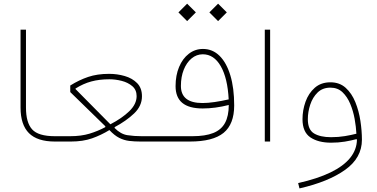

<svg xmlns="http://www.w3.org/2000/svg" viewBox="-20 -777 2071 1054"><path d="M92.8 -614.3V-186.5Q92.8 -92.3 138.9 -46.1Q185.1 0 281.2 0H281.7V-29.3H281.2Q190.4 -29.3 156.5 -66.7Q122.6 -104 122.6 -186.5V-614.3Z M580.6 -341.8Q613.8 -341.8 648.2 -333Q682.6 -324.2 706.3 -304Q730 -283.7 730 -249.5Q730 -205.6 689.9 -166.7Q649.9 -127.9 585.9 -94.7L394.5 -288.1V-291Q437 -317.9 481.2 -329.8Q525.4 -341.8 580.6 -341.8ZM579.1 -371.6Q513.7 -371.6 463.9 -354.7Q414.1 -337.9 365.7 -307.6V-271.5L558.1 -84V-79.1Q517.1 -57.1 471.2 -43.2Q425.3 -29.3 364.3 -29.3H281.7Q275.9 -29.3 273.9 -25.1Q272 -21 272 -14.6Q272 -8.3 273.9 -4.2Q275.9 0 281.7 0H369.1Q435.5 0 485.4 -17.6Q535.2 -35.2 580.6 -63Q608.4 -33.2 634.8 -20Q661.1 -6.8 689.5 -3.4Q717.8 0 752 0H861.8V-29.3H757.3Q716.8 -29.3 679.7 -34.9Q642.6 -40.5 609.4 -74.2V-79.1Q673.3 -113.3 716.3 -154.3Q759.3 -195.3 759.3 -248.5Q759.3 -293.9 732.7 -320.8Q706.1 -347.7 664.8 -359.6Q623.5 -371.6 579.1 -371.6Z M959.5 -709 1007.3 -661.1 1055.2 -709 1007.3 -756.8ZM1129.4 -709 1177.2 -661.1 1225.1 -709 1177.2 -756.8ZM1235.4 -231.4Q1195.3 -222.2 1158 -216.8Q1120.6 -211.4 1091.8 -211.4Q973.1 -211.4 973.1 -305.2Q973.1 -355.5 988.8 -394.5Q1004.4 -433.6 1031.7 -456.3Q1059.1 -479 1093.3 -479Q1154.3 -479 1191.9 -413.6Q1229.5 -348.1 1235.4 -231.4ZM861.8 -29.3Q856.9 -29.3 854.5 -25.6Q852.1 -22 852.1 -14.6Q852.1 -6.8 854.5 -3.4Q856.9 0 861.8 0H1022.5Q1148.9 0 1207.3 -47.6Q1265.6 -95.2 1265.6 -198.2Q1265.6 -293.5 1244.6 -363Q1223.6 -432.6 1185.3 -470.5Q1147 -508.3 1094.2 -508.3Q1050.8 -508.3 1016.6 -481.9Q982.4 -455.6 963.1 -409.4Q943.8 -363.3 943.8 -304.2Q943.8 -242.7 980.7 -212.2Q1017.6 -181.6 1092.8 -181.6Q1161.1 -181.6 1235.8 -200.7Q1235.8 -140.1 1215.3 -102.3Q1194.8 -64.5 1150.9 -46.9Q1106.9 -29.3 1036.1 -29.3Z M1462.9 0V-614.3H1433.6V0Z M1939.5 -10.3Q1938.5 44.9 1901.9 90.1Q1865.2 135.3 1793.9 169.7Q1722.7 204.1 1616.7 228L1624 257.3Q1782.2 221.2 1874.5 155.5Q1966.8 89.8 1966.8 -9.8Q1966.8 -58.6 1958.5 -113.3Q1950.2 -168 1930.7 -216.3Q1911.1 -264.6 1877.7 -294.9Q1844.2 -325.2 1793.9 -325.2Q1742.2 -325.2 1708 -295.2Q1673.8 -265.1 1657.2 -218.5Q1640.6 -171.9 1640.6 -122.6Q1640.6 -52.2 1683.8 -22.9Q1727.1 6.3 1797.4 6.3Q1837.9 6.3 1872.8 0.5Q1907.7 -5.4 1937 -13.2ZM1936.5 -43Q1908.2 -35.6 1873 -29.8Q1837.9 -23.9 1797.4 -23.9Q1738.3 -23.9 1704.1 -44.4Q1669.9 -64.9 1669.9 -122.6Q1669.9 -162.6 1683.1 -202.6Q1696.3 -242.7 1723.6 -269.3Q1751 -295.9 1793.9 -295.9Q1833.5 -295.9 1859.9 -271Q1886.2 -246.1 1902.6 -207Q1918.9 -168 1926.8 -124.3Q1934.6 -80.6 1936.5 -43Z"/></svg>

Font: Estedad VF
Style: Regular
Weight: 100
Designer: Amin Abedi
Version: Version 7.3